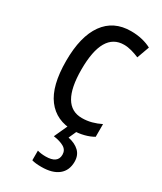

<svg xmlns="http://www.w3.org/2000/svg" viewBox="-198 -684 783 930"><g transform="rotate(30 193.5 -219.5)"><path d="M245 -56Q150 -56 98.5 -124Q47 -192 47 -331Q47 -468 99 -540.5Q151 -613 248 -613Q282 -613 311 -606Q340 -599 362 -587L337 -518Q316 -527 294 -533Q272 -539 252 -539Q132 -539 132 -332Q132 -129 251 -129Q279 -129 305 -136Q331 -143 355 -155V-84Q333 -71 303.5 -63.5Q274 -56 245 -56ZM327 72Q327 121 294 147.5Q261 174 200 174Q165 174 146 168V114Q166 120 192 120Q259 120 259 72Q259 46 237 33Q215 20 178 15L215 -66H266L243 -15Q282 -7 304.5 14.5Q327 36 327 72Z"/></g></svg>

Font: Noto Sans Malayalam UI Condensed
Style: Regular
Weight: 400
Width: 3
Designer: Jelle Bosma - Monotype Design Team
Foundry: Monotype Imaging Inc.
Version: Version 2.104; ttfautohint (v1.8.4.7-5d5b)